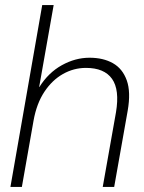

<svg xmlns="http://www.w3.org/2000/svg" viewBox="-20 -735 567 755"><path d="M21 0 146 -715H191L134 -393H135Q170 -449 223 -478.5Q276 -508 332 -508Q386 -508 424 -486.5Q462 -465 478.5 -419Q495 -373 482 -299L429 0H384L436 -293Q451 -382 420.5 -425Q390 -468 318 -468Q270 -468 227.5 -444Q185 -420 154.5 -374Q124 -328 112 -261L66 0Z"/></svg>

Font: DM Sans 28pt ExtraLight
Style: Italic
Weight: 250
Italic angle: -10°
Version: Version 4.004;gftools[0.9.30]